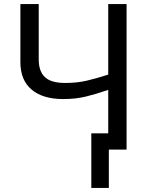

<svg xmlns="http://www.w3.org/2000/svg" viewBox="-20 -734 738 942"><path d="M601 0H514V188H428V-80H511V-293Q453 -273 402.5 -260.5Q352 -248 290 -248Q190 -248 135 -294.5Q80 -341 80 -429V-714H170V-442Q170 -384 200.5 -355.5Q231 -327 299 -327Q358 -327 405 -338Q452 -349 511 -368V-714H601Z"/></svg>

Font: Go Noto Kurrent-Regular
Style: Regular
Weight: 400
Designer: Monotype Design Team
Foundry: Monotype Imaging Inc.
Version: Version 2.012; ttfautohint (v1.8.4.7-5d5b)